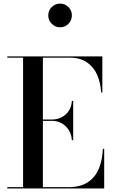

<svg xmlns="http://www.w3.org/2000/svg" viewBox="-20 -1070 644 1090"><path d="M21.5 0V-7.5H111V-742.5H21.5V-750H561V-545H554Q551.5 -598.5 532.2 -643.5Q513 -688.5 474.5 -715.5Q436 -742.5 377.5 -742.5H223.5V-7.5H367.5Q436 -7.5 478.5 -35.5Q521 -63.5 541.2 -112.5Q561.5 -161.5 564 -225H571.5V0ZM388 -274Q386 -307.5 370 -332.2Q354 -357 329.2 -370.5Q304.5 -384 276 -384H187.5V-391.5H276Q304.5 -391.5 329.2 -404Q354 -416.5 370 -440Q386 -463.5 388 -497H395.5V-274ZM321 -915Q293.5 -915 273.8 -934.8Q254 -954.5 254 -982.5Q254 -1010.5 273.8 -1030Q293.5 -1049.5 321 -1049.5Q349 -1049.5 368.5 -1030Q388 -1010.5 388 -982.5Q388 -954.5 368.5 -934.8Q349 -915 321 -915Z"/></svg>

Font: BodoniModa_28ptMedium
Style: Regular
Weight: 500
Designer: Owen Earl
Foundry: indestructible type
Version: Version 2.004